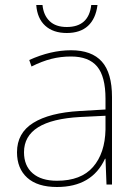

<svg xmlns="http://www.w3.org/2000/svg" viewBox="-20 -738 551 768"><path d="M428 -350V0H406L402 -103H400Q348 10 208 10Q130 10 89 -27Q48 -64 48 -129Q48 -206 113 -246.5Q178 -287 299 -294L402 -300V-343Q402 -432 368.5 -472Q335 -512 264 -512Q223 -512 185.5 -502.5Q148 -493 106 -472L97 -498Q183 -537 264 -537Q347 -537 387.5 -491.5Q428 -446 428 -350ZM301 -270Q76 -258 76 -129Q76 -75 110.5 -45Q145 -15 208 -15Q304 -15 352 -70Q400 -125 402 -220V-275ZM247 -606Q193 -606 161 -635Q129 -664 125 -718H150Q154 -677 178.5 -653.5Q203 -630 247 -630Q335 -630 345 -718H370Q363 -663 332 -634.5Q301 -606 247 -606Z"/></svg>

Font: Noto Sans UI Thin
Style: Regular
Weight: 250
Designer: Monotype Design Team
Foundry: Monotype Imaging Inc.
Version: Version 1.001